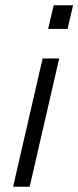

<svg xmlns="http://www.w3.org/2000/svg" viewBox="-20 -710 298 730"><path d="M163.1 -600.1 184.1 -689.9H257.8L236.8 -600.1ZM29.8 0 142.1 -487.8H205.1L92.8 0Z"/></svg>

Font: HK Grotesk Light Italic
Style: Regular
Weight: 300
Italic angle: -13°
Designer: Alfredo Marco Pradil and Stefan Peev
Foundry: Hanken Design Co.
Version: Version 1.000;PS 001.000;hotconv 1.0.88;makeotf.lib2.5.64775